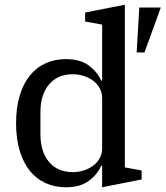

<svg xmlns="http://www.w3.org/2000/svg" viewBox="-20 -780 700 812"><path d="M259 12Q211 12 172 -6Q133 -24 105.5 -58.5Q78 -93 63 -143.5Q48 -194 48 -259Q48 -324 63 -374.5Q78 -425 105.5 -459.5Q133 -494 172 -512Q211 -530 259 -530Q319 -530 355.5 -503Q392 -476 408 -439H412V-676L340 -689V-727L508 -760V-72L579 -59V-21L412 12V-79H408Q392 -42 355.5 -15Q319 12 259 12ZM288 -52Q311 -52 333.5 -59Q356 -66 373.5 -79Q391 -92 401.5 -110.5Q412 -129 412 -153V-365Q412 -389 401.5 -407.5Q391 -426 373.5 -439Q356 -452 333.5 -459Q311 -466 288 -466Q224 -466 187.5 -423Q151 -380 151 -306V-212Q151 -138 187.5 -95Q224 -52 288 -52ZM569 -748H660L591 -558H558Z"/></svg>

Font: IBM Plex Serif Text
Style: Regular
Weight: 450
Designer: Mike Abbink, Paul van der Laan, Pieter van Rosmalen
Foundry: Bold Monday
Version: Version 3.001